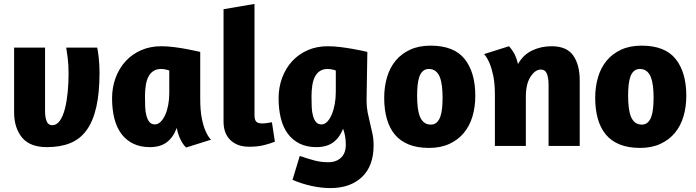

<svg xmlns="http://www.w3.org/2000/svg" viewBox="-20 -745 3551 980"><path d="M476 -502Q480 -486 484 -450Q488 -414 488 -375Q488 -271 471.5 -198.5Q455 -126 422 -80.5Q389 -35 338.5 -14.5Q288 6 219 6Q133 6 92.5 -43Q52 -92 52 -173V-502H210V-176Q210 -147 218 -126.5Q226 -106 246 -106Q270 -106 286 -129.5Q302 -153 311.5 -190.5Q321 -228 325.5 -274.5Q330 -321 330 -367Q330 -417 325.5 -449.5Q321 -482 318 -502Z M1002 -241Q1002 -181 1010 -141Q1018 -101 1029 -77Q1041 -48 1057 -32L930 8Q919 -2 910 -17Q902 -30 894.5 -48.5Q887 -67 882 -92Q865 -45 832 -19.5Q799 6 745 6Q696 6 659.5 -12Q623 -30 599 -62.5Q575 -95 563.5 -141Q552 -187 552 -243Q552 -300 570.5 -349Q589 -398 622 -433.5Q655 -469 701 -489Q747 -509 803 -509Q834 -509 869 -504.5Q904 -500 933 -494.5Q962 -489 981.5 -484.5Q1001 -480 1002 -480ZM844 -269V-385Q837 -388 824.5 -390.5Q812 -393 803 -393Q779 -393 763 -382.5Q747 -372 737.5 -353.5Q728 -335 724 -309Q720 -283 720 -253Q720 -225 721 -199.5Q722 -174 727.5 -154Q733 -134 743 -122Q753 -110 771 -110Q786 -110 799.5 -123Q813 -136 823 -158Q833 -180 838.5 -208.5Q844 -237 844 -269Z M1121 -124V-698L1279 -725V-158Q1279 -134 1287.5 -124.5Q1296 -115 1319 -115Q1330 -115 1343.5 -117Q1357 -119 1368 -121L1383 -22Q1368 -15 1332.5 -5.5Q1297 4 1253 4Q1218 4 1193.5 -6Q1169 -16 1152.5 -33.5Q1136 -51 1128.5 -74Q1121 -97 1121 -124Z M1510 51Q1554 66 1586.5 74.5Q1619 83 1656 83Q1696 83 1720.5 60Q1745 37 1745 -6Q1745 -52 1731 -88Q1714 -43 1681 -18.5Q1648 6 1595 6Q1546 6 1509.5 -12Q1473 -30 1449 -62.5Q1425 -95 1413.5 -141Q1402 -187 1402 -243Q1402 -300 1420.5 -349Q1439 -398 1472 -433.5Q1505 -469 1551 -489Q1597 -509 1653 -509Q1683 -509 1715.5 -505Q1748 -501 1776.5 -496Q1805 -491 1826.5 -486.5Q1848 -482 1855 -480L1851 -231Q1851 -199 1856.5 -171.5Q1862 -144 1868.5 -117.5Q1875 -91 1881 -63Q1887 -35 1887 -3Q1887 102 1827.5 158.5Q1768 215 1666 215Q1620 215 1570 204Q1520 193 1473 173ZM1694 -276V-385Q1687 -388 1674.5 -390.5Q1662 -393 1653 -393Q1629 -393 1613 -382.5Q1597 -372 1587.5 -353.5Q1578 -335 1574 -309Q1570 -283 1570 -253Q1570 -225 1571 -199.5Q1572 -174 1577.5 -154Q1583 -134 1593 -122Q1603 -110 1621 -110Q1637 -110 1650 -123.5Q1663 -137 1673 -160Q1683 -183 1688.5 -213Q1694 -243 1694 -276Z M2406 -256Q2406 -199 2391.5 -150.5Q2377 -102 2347.5 -66.5Q2318 -31 2273.5 -10.5Q2229 10 2170 10Q2110 10 2066.5 -7.5Q2023 -25 1995.5 -58Q1968 -91 1954.5 -138.5Q1941 -186 1941 -245Q1941 -302 1955.5 -351Q1970 -400 1999.5 -435.5Q2029 -471 2073.5 -491.5Q2118 -512 2178 -512Q2297 -512 2351.5 -444Q2406 -376 2406 -256ZM2109 -256Q2109 -226 2112 -199Q2115 -172 2122.5 -152Q2130 -132 2144 -120.5Q2158 -109 2179 -109Q2197 -109 2209 -120Q2221 -131 2227.5 -149.5Q2234 -168 2236.5 -193Q2239 -218 2239 -246Q2239 -277 2236 -303.5Q2233 -330 2225.5 -350Q2218 -370 2204 -381.5Q2190 -393 2169 -393Q2151 -393 2139 -382.5Q2127 -372 2120.5 -353.5Q2114 -335 2111.5 -310Q2109 -285 2109 -256Z M2780 0V-312Q2780 -347 2771.5 -368.5Q2763 -390 2740 -390Q2712 -390 2688 -353.5Q2664 -317 2664 -251V0H2506V-260Q2506 -320 2497.5 -359.5Q2489 -399 2478 -424Q2466 -452 2451 -469L2578 -509Q2587 -499 2596 -486Q2604 -475 2611.5 -457.5Q2619 -440 2624 -418Q2650 -465 2695.5 -487Q2741 -509 2795 -509Q2873 -509 2906 -461.5Q2939 -414 2939 -335V0Z M3483 -256Q3483 -199 3468.5 -150.5Q3454 -102 3424.5 -66.5Q3395 -31 3350.5 -10.5Q3306 10 3247 10Q3187 10 3143.5 -7.5Q3100 -25 3072.5 -58Q3045 -91 3031.5 -138.5Q3018 -186 3018 -245Q3018 -302 3032.5 -351Q3047 -400 3076.5 -435.5Q3106 -471 3150.5 -491.5Q3195 -512 3255 -512Q3374 -512 3428.5 -444Q3483 -376 3483 -256ZM3186 -256Q3186 -226 3189 -199Q3192 -172 3199.5 -152Q3207 -132 3221 -120.5Q3235 -109 3256 -109Q3274 -109 3286 -120Q3298 -131 3304.5 -149.5Q3311 -168 3313.5 -193Q3316 -218 3316 -246Q3316 -277 3313 -303.5Q3310 -330 3302.5 -350Q3295 -370 3281 -381.5Q3267 -393 3246 -393Q3228 -393 3216 -382.5Q3204 -372 3197.5 -353.5Q3191 -335 3188.5 -310Q3186 -285 3186 -256Z"/></svg>

Font: Amaranth
Style: Bold
Weight: 700
Designer: Gesine Todt
Foundry: Gesine Todt
Version: Version 1.001